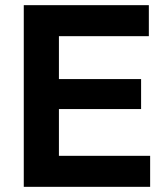

<svg xmlns="http://www.w3.org/2000/svg" viewBox="-20 -723 642 743"><path d="M72 0V-703H208V0ZM172 0V-120H561V0ZM172 -301V-417H526V-301ZM172 -583V-703H556V-583Z"/></svg>

Font: Outfit SemiBold
Style: Regular
Weight: 600
Designer: Rodrigo Fuenzalida
Foundry: fragTYPE
Version: Version 1.100;gftools[0.9.27]